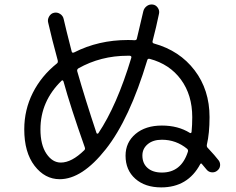

<svg xmlns="http://www.w3.org/2000/svg" viewBox="-20 -813 1040 846"><path d="M252 -458Q158.2 -367.2 158.2 -243.2Q158.2 -174.8 184.6 -135.7Q210.9 -96.7 248 -96.7Q295.9 -96.7 351.6 -151.4Q356.4 -156.2 353.5 -164.1Q290 -343.8 259.8 -454.1Q258.8 -457 256.3 -458.5Q253.9 -460 252 -458ZM543 -567.4Q423.8 -567.4 325.2 -511.7Q318.4 -506.8 320.3 -499Q356.4 -373 405.3 -226.6Q406.2 -224.6 408.7 -224.1Q411.1 -223.6 413.1 -225.6Q495.1 -347.7 558.6 -558.6Q560.5 -566.4 551.8 -567.4ZM807.6 -143.6Q810.5 -151.4 804.7 -157.2Q755.9 -197.3 693.4 -197.3Q654.3 -197.3 630.9 -177.7Q607.4 -158.2 607.4 -127.9Q607.4 -92.8 630.4 -72.8Q653.3 -52.7 693.4 -52.7Q778.3 -52.7 807.6 -143.6ZM243.2 -23.4Q177.7 -23.4 132.3 -82.5Q86.9 -141.6 86.9 -243.2Q86.9 -329.1 124.5 -403.8Q162.1 -478.5 230.5 -533.2Q236.3 -537.1 234.4 -546.9Q208 -643.6 192.4 -712.9Q188.5 -726.6 196.3 -740.2Q204.1 -753.9 218.3 -756.8Q232.4 -759.8 245.1 -751.5Q257.8 -743.2 260.7 -728.5Q268.6 -692.4 295.9 -585.9Q297.9 -578.1 306.6 -582Q414.1 -636.7 543 -636.7Q562.5 -636.7 572.3 -635.7Q582 -635.7 583 -642.6Q594.7 -689.5 611.3 -762.7Q614.3 -776.4 626 -785.6Q637.7 -794.9 653.3 -793Q667 -791 675.3 -778.8Q683.6 -766.6 680.7 -752.9Q668.9 -695.3 652.3 -631.8Q650.4 -623 659.2 -621.1Q771.5 -589.8 837.4 -503.4Q903.3 -417 903.3 -296.9Q903.3 -225.6 891.6 -175.8Q889.6 -166 896.5 -160.2Q927.7 -127 943.4 -106.4Q951.2 -95.7 949.7 -82.5Q948.2 -69.3 936.5 -60.5Q926.8 -52.7 913.1 -53.7Q899.4 -54.7 890.6 -65.4Q883.8 -74.2 870.1 -89.8Q866.2 -95.7 862.3 -89.8Q807.6 12.7 690.4 12.7Q619.1 12.7 576.2 -25.4Q533.2 -63.5 533.2 -127Q533.2 -185.5 577.1 -222.7Q621.1 -259.8 693.4 -259.8Q764.6 -259.8 816.4 -227.5Q818.4 -225.6 821.3 -227.1Q824.2 -228.5 824.2 -232.4Q827.1 -262.7 827.1 -296.9Q827.1 -394.5 777.3 -462.4Q727.5 -530.3 639.6 -553.7Q630.9 -555.7 628.9 -547.9Q550.8 -288.1 446.3 -155.8Q341.8 -23.4 243.2 -23.4Z"/></svg>

Font: Rounded Mgen+ 2m regular
Style: Regular
Weight: 400
Designer: [Source Han Sans]
Ryoko NISHIZUKA  (kana & ideographs); Paul D. Hunt (Latin, Greek & Cyrillic); Wenlong ZHANG  (bopomofo
Version: Version 1.059.20150602